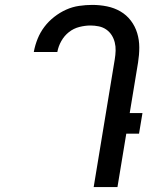

<svg xmlns="http://www.w3.org/2000/svg" viewBox="-20 -763 640 783"><path d="M362 0 448 -521Q451 -539 451.5 -556.5Q452 -574 448 -590Q444 -606 435.5 -619.5Q427 -633 413.5 -642.5Q400 -652 383 -655.5Q366 -659 349 -659Q327 -659 303.5 -653Q280 -647 261 -632Q242 -617 230 -595.5Q218 -574 214 -552V-551H118V-552Q123 -579 133.5 -605Q144 -631 161 -653.5Q178 -676 201 -694Q224 -712 249.5 -723.5Q275 -735 302.5 -739Q330 -743 356 -743Q387 -743 416.5 -737Q446 -731 471 -716.5Q496 -702 513.5 -679Q531 -656 539.5 -628Q548 -600 548 -569.5Q548 -539 543 -508L509 -302H561L547 -218H495L459 0Z"/></svg>

Font: Iosevka Medium Extended
Style: Italic
Weight: 500
Width: 7
Italic angle: -9°
Monospace: yes
Designer: Belleve Invis
Foundry: Belleve Invis
Version: Version 32.5.0; ttfautohint (v1.8.4)